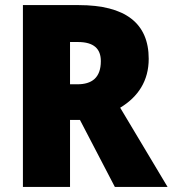

<svg xmlns="http://www.w3.org/2000/svg" viewBox="-20 -734 678 754"><path d="M289 -714H70V0H255V-263H294L431 0H638L452 -311C523 -354 564 -417 564 -503C564 -643 472 -714 289 -714ZM286 -569C349 -569 376 -542 376 -494C376 -428 340 -403 284 -403H255V-569Z"/></svg>

Font: Noto Sans Georgian SemiCondensed Black
Style: Regular
Weight: 900
Width: 4
Designer: Monotype Design Team, Akaki Razmadze
Foundry: Google LLC
Version: Version 2.005